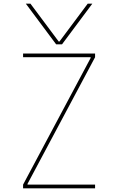

<svg xmlns="http://www.w3.org/2000/svg" viewBox="-20 -1020 640 1040"><path d="M120 -1000H145L298 -795H302L455 -1000H480L316 -780H284ZM105 0V-20L471 -706V-710H105V-730H495V-710L129 -24V-20H495V0Z"/></svg>

Font: M PLUS Code Latin Expanded Thin
Style: Regular
Weight: 250
Width: 7
Designer: Coji Morishita
Foundry: UNDERFOREST DESIGN
Version: Version 1.002; ttfautohint (v1.8.3)